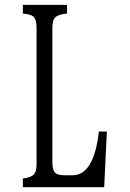

<svg xmlns="http://www.w3.org/2000/svg" viewBox="-20 -780 540 800"><path d="M75.2 -759.8H259.3V-723.6Q221.7 -720.2 209 -706.5Q198.2 -694.8 198.2 -662.6V-105Q198.2 -72.8 209 -61Q219.2 -49.8 247.1 -49.8H282.2Q371.1 -49.8 392.1 -231.9H425.3L414.1 0H75.2V-36.1Q108.4 -40 121.1 -53.2Q132.3 -64 132.3 -97.2V-662.6Q132.3 -698.2 120.1 -710Q108.9 -720.7 75.2 -723.6Z"/></svg>

Font: BIZ UDMincho
Style: Regular
Weight: 400
Monospace: yes
Designer: TypeBank Co., Ltd.
Foundry: Morisawa Inc.
Version: Version 1.06